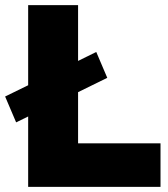

<svg xmlns="http://www.w3.org/2000/svg" viewBox="-37 -730 657 750"><path d="M590 0H73V-275L26 -252L-17 -353L73 -397V-710H268V-492L339 -527L382 -426L268 -370V-170H590Z"/></svg>

Font: Raleway
Style: Heavy
Weight: 900
Designer: Matt McInerney, Pablo Impallari, Rodrigo Fuenzalida
Foundry: Matt McInerney, Pablo Impallari, Rodrigo Fuenzalida
Version: Version 2.001